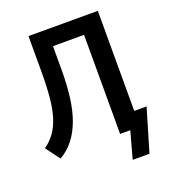

<svg xmlns="http://www.w3.org/2000/svg" viewBox="-154 -820 981 1098"><g transform="rotate(-20 336.5 -270.5)"><path d="M464 164 509 0H447V-603H258V-461Q258 -366 248 -290Q238 -214 216 -155.5Q194 -97 160.5 -54.5Q127 -12 79 16L15 -70Q52 -96 77 -131Q102 -166 117.5 -214.5Q133 -263 139.5 -330.5Q146 -398 146 -486V-705H568V-96H643L566 164Z"/></g></svg>

Font: Nunito Sans 10pt Condensed
Style: Bold
Weight: 700
Width: 3
Designer: Vernon Adams
Foundry: Vernon Adams
Version: Version 3.101;gftools[0.9.27]